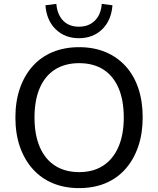

<svg xmlns="http://www.w3.org/2000/svg" viewBox="-20 -956 811 985"><path d="M386 9Q311 9 251 -16Q191 -41 148 -89Q105 -137 82 -203.5Q59 -270 59 -353Q59 -436 82 -502.5Q105 -569 147.5 -616.5Q190 -664 250.5 -689Q311 -714 386 -714Q461 -714 521 -689Q581 -664 624 -617Q667 -570 689.5 -503.5Q712 -437 712 -354Q712 -271 689 -204Q666 -137 623.5 -89Q581 -41 521 -16Q461 9 386 9ZM386 -73Q458 -73 509 -106Q560 -139 587.5 -202Q615 -265 615 -353Q615 -442 588 -504.5Q561 -567 510 -599.5Q459 -632 386 -632Q314 -632 262.5 -599.5Q211 -567 184 -504.5Q157 -442 157 -353Q157 -265 184 -202Q211 -139 262.5 -106Q314 -73 386 -73ZM385 -760Q313 -760 266 -805.5Q219 -851 213 -929L269 -936Q274 -881 304 -850Q334 -819 385 -819Q435 -819 466.5 -850Q498 -881 502 -936L557 -929Q551 -851 504 -805.5Q457 -760 385 -760Z"/></svg>

Font: Nunito Sans 12pt ExtraLight 12pt Medium
Style: Regular
Weight: 500
Version: Version 3.101;gftools[0.9.27]